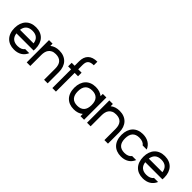

<svg xmlns="http://www.w3.org/2000/svg" viewBox="141 -1514 2397 2397"><g transform="rotate(45 1340.0 -315.0)"><path d="M204.1 -393.6Q247.1 -393.6 281.2 -380.1Q315.4 -366.7 339.4 -341.3Q363.3 -315.9 376 -279.3Q388.7 -242.7 388.7 -196.8Q388.7 -180.2 387.2 -165.5H84Q90.8 -113.8 121.3 -88.4Q151.9 -63 204.1 -63Q236.3 -63 261.2 -73.2Q286.1 -83.5 300.8 -104H372.1Q350.1 -52.2 306.9 -26.1Q263.7 0 204.1 0Q161.6 0 127.4 -13.2Q93.3 -26.4 69.1 -51.8Q44.9 -77.1 32 -113.8Q19 -150.4 19 -196.8Q19 -242.7 32 -279.3Q44.9 -315.9 68.8 -341.3Q92.8 -366.7 127 -380.1Q161.1 -393.6 204.1 -393.6ZM84 -228.5H323.7Q316.9 -278.8 286.9 -304.7Q256.8 -330.6 204.1 -330.6Q150.9 -330.6 120.8 -304.7Q90.8 -278.8 84 -228.5Z M493.7 -393.6 494.1 -354Q541.5 -393.6 615.7 -393.6Q658.7 -393.6 693.1 -379.9Q727.5 -366.2 751.5 -340.8Q775.4 -315.4 788.1 -279.1Q800.8 -242.7 800.8 -196.8V0H737.8V-196.8Q737.8 -263.7 706.8 -297.1Q675.8 -330.6 615.7 -330.6Q579.6 -330.6 555.9 -318.6Q532.2 -306.6 518.6 -287.6Q504.9 -268.6 499.5 -244.6Q494.1 -220.7 494.1 -196.8V0H431.2V-393.6Z M883.8 0V-330.6H831.5V-393.6H883.8V-471.2Q883.8 -548.3 925.5 -589.1Q967.3 -629.9 1048.8 -629.9V-566.9Q995.1 -566.9 970.9 -545.2Q946.8 -523.4 946.8 -471.2V-393.6H1006.3V-330.6H946.8V0Z M1443.8 -393.6V0H1380.9V-40Q1333.5 0 1259.3 0Q1216.8 0 1182.6 -13.2Q1148.4 -26.4 1124.3 -51.8Q1100.1 -77.1 1087.2 -113.8Q1074.2 -150.4 1074.2 -196.8Q1074.2 -242.7 1087.2 -279.3Q1100.1 -315.9 1124 -341.3Q1147.9 -366.7 1182.1 -380.1Q1216.3 -393.6 1259.3 -393.6Q1333 -393.6 1380.9 -354V-393.6ZM1349.6 -297.4Q1317.9 -330.6 1259.3 -330.6Q1198.2 -330.6 1167.7 -296.9Q1137.2 -263.2 1137.2 -196.8Q1137.2 -129.9 1168 -96.4Q1198.7 -63 1259.3 -63Q1318.4 -63 1349.6 -96.2Q1380.9 -129.4 1380.9 -196.8Q1380.9 -264.2 1349.6 -297.4Z M1558.6 -393.6 1559.1 -354Q1606.4 -393.6 1680.7 -393.6Q1723.6 -393.6 1758.1 -379.9Q1792.5 -366.2 1816.4 -340.8Q1840.3 -315.4 1853 -279.1Q1865.7 -242.7 1865.7 -196.8V0H1802.7V-196.8Q1802.7 -263.7 1771.7 -297.1Q1740.7 -330.6 1680.7 -330.6Q1644.5 -330.6 1620.8 -318.6Q1597.2 -306.6 1583.5 -287.6Q1569.8 -268.6 1564.5 -244.6Q1559.1 -220.7 1559.1 -196.8V0H1496.1V-393.6Z M2091.8 -393.6Q2151.9 -393.6 2195.3 -367.2Q2238.8 -340.8 2259.8 -290H2188.5Q2173.8 -310.5 2148.9 -320.6Q2124 -330.6 2091.8 -330.6Q2030.8 -330.6 2000.2 -296.9Q1969.7 -263.2 1969.7 -196.8Q1969.7 -129.9 2000.5 -96.4Q2031.2 -63 2091.8 -63Q2124 -63 2148.9 -73.2Q2173.8 -83.5 2188.5 -104H2259.8Q2237.8 -52.2 2194.6 -26.1Q2151.4 0 2091.8 0Q2049.3 0 2015.1 -13.2Q1981 -26.4 1956.8 -51.8Q1932.6 -77.1 1919.7 -113.8Q1906.7 -150.4 1906.7 -196.8Q1906.7 -242.7 1919.7 -279.3Q1932.6 -315.9 1956.5 -341.3Q1980.5 -366.7 2014.6 -380.1Q2048.8 -393.6 2091.8 -393.6Z M2478.5 -393.6Q2521.5 -393.6 2555.7 -380.1Q2589.8 -366.7 2613.8 -341.3Q2637.7 -315.9 2650.4 -279.3Q2663.1 -242.7 2663.1 -196.8Q2663.1 -180.2 2661.6 -165.5H2358.4Q2365.2 -113.8 2395.8 -88.4Q2426.3 -63 2478.5 -63Q2510.7 -63 2535.6 -73.2Q2560.5 -83.5 2575.2 -104H2646.5Q2624.5 -52.2 2581.3 -26.1Q2538.1 0 2478.5 0Q2436 0 2401.9 -13.2Q2367.7 -26.4 2343.5 -51.8Q2319.3 -77.1 2306.4 -113.8Q2293.5 -150.4 2293.5 -196.8Q2293.5 -242.7 2306.4 -279.3Q2319.3 -315.9 2343.3 -341.3Q2367.2 -366.7 2401.4 -380.1Q2435.5 -393.6 2478.5 -393.6ZM2358.4 -228.5H2598.1Q2591.3 -278.8 2561.3 -304.7Q2531.2 -330.6 2478.5 -330.6Q2425.3 -330.6 2395.3 -304.7Q2365.2 -278.8 2358.4 -228.5Z"/></g></svg>

Font: Fibel Sued LRS
Style: Regular
Weight: 400
Designer: Peter Wiegel
Foundry: Peter Wiegel
Version: Version 000.000